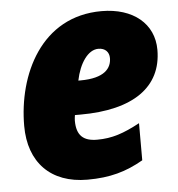

<svg xmlns="http://www.w3.org/2000/svg" viewBox="-46 -606 613 660"><g transform="rotate(-5 261.0 -276.5)"><path d="M230 10C308 10 364 -6 423 -40V-168C367 -138 327 -124 275 -124C228 -124 204 -144 204 -196C204 -202 205 -208 206 -215H225C407 -215 508 -285 508 -414C508 -504 437 -563 328 -563C119 -563 29 -369 29 -193C29 -67 103 10 230 10ZM228 -332C240 -391 270 -435 306 -435C330 -435 343 -420 343 -400C343 -365 319 -332 235 -332Z"/></g></svg>

Font: Noto Sans UI SemiCondensed Black
Style: Italic
Weight: 900
Width: 4
Italic angle: -372°
Designer: Monotype Design Team
Foundry: Monotype Imaging Inc.
Version: Version 1.901